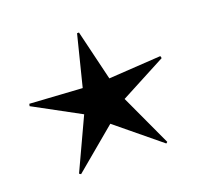

<svg xmlns="http://www.w3.org/2000/svg" viewBox="-89 -557 688 657"><g transform="rotate(-20 255.5 -228.5)"><path d="M411 1 254 -128 101 0 95 -4 181 -189 15 -279 17 -287 207 -275 253 -458H260L304 -275L494 -287L496 -279L329 -191L416 -3Z"/></g></svg>

Font: Noto Sans Arabic Light
Style: Regular
Weight: 300
Designer: Monotype Design Team, Nadine Chahine, Nizar Qandah and Khaled Hosny
Foundry: Monotype Imaging Inc.
Version: Version 2.012; ttfautohint (v1.8.4.7-5d5b)